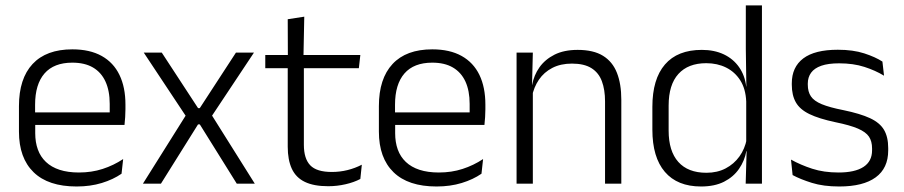

<svg xmlns="http://www.w3.org/2000/svg" viewBox="-20 -683 3360 714"><path d="M265 10.5Q159.5 10.5 105 -42.5Q50.5 -95.5 50.5 -193.5V-288.5Q50.5 -390.5 101.2 -445Q152 -499.5 249 -499.5Q314 -499.5 358 -475Q402 -450.5 424.2 -404.5Q446.5 -358.5 446.5 -294V-276.5Q446.5 -262 445.5 -247.5Q444.5 -233 443 -218.5H387Q388 -240.5 388 -260.2Q388 -280 388 -296.5Q388 -345.5 372.2 -379.8Q356.5 -414 325.8 -432Q295 -450 249 -450Q180.5 -450 145.5 -409.8Q110.5 -369.5 110.5 -293.5V-246L111 -238V-187.5Q111 -154 120.8 -127Q130.5 -100 150.8 -80.8Q171 -61.5 201.8 -51.5Q232.5 -41.5 273.5 -41.5Q321 -41.5 361.8 -54.8Q402.5 -68 438 -91.5L432 -37Q401 -15.5 358.5 -2.5Q316 10.5 265 10.5ZM82 -218.5V-265H429.5V-218.5Z M511.5 0 676 -262V-244L514.5 -487.5H581.5L716.5 -281H723L857.5 -487.5H924.5L763 -244.5V-262L927.5 0H860.5L723 -220.5H716.5L578.5 0Z M1200.5 9.5Q1147 9.5 1113.8 -6.5Q1080.5 -22.5 1065.2 -55.5Q1050 -88.5 1050 -137.5V-455.5H1110V-144.5Q1110 -93 1133.8 -68.2Q1157.5 -43.5 1214 -43.5Q1244 -43.5 1272.2 -50.5Q1300.5 -57.5 1325.5 -70.5L1320 -17.5Q1296.5 -5 1265 2.2Q1233.5 9.5 1200.5 9.5ZM966.5 -429.5V-478.5H1320L1314.5 -429.5ZM1050.5 -471.5 1050 -611.5 1111.5 -621 1108.5 -471.5Z M1603.5 10.5Q1498 10.5 1443.5 -42.5Q1389 -95.5 1389 -193.5V-288.5Q1389 -390.5 1439.8 -445Q1490.5 -499.5 1587.5 -499.5Q1652.5 -499.5 1696.5 -475Q1740.5 -450.5 1762.8 -404.5Q1785 -358.5 1785 -294V-276.5Q1785 -262 1784 -247.5Q1783 -233 1781.5 -218.5H1725.5Q1726.5 -240.5 1726.5 -260.2Q1726.5 -280 1726.5 -296.5Q1726.5 -345.5 1710.8 -379.8Q1695 -414 1664.2 -432Q1633.5 -450 1587.5 -450Q1519 -450 1484 -409.8Q1449 -369.5 1449 -293.5V-246L1449.5 -238V-187.5Q1449.5 -154 1459.2 -127Q1469 -100 1489.2 -80.8Q1509.5 -61.5 1540.2 -51.5Q1571 -41.5 1612 -41.5Q1659.5 -41.5 1700.2 -54.8Q1741 -68 1776.5 -91.5L1770.5 -37Q1739.5 -15.5 1697 -2.5Q1654.5 10.5 1603.5 10.5ZM1420.5 -218.5V-265H1768V-218.5Z M2230 0V-306Q2230 -349.5 2218.2 -381Q2206.5 -412.5 2179.5 -429.5Q2152.5 -446.5 2107 -446.5Q2065 -446.5 2034 -430.5Q2003 -414.5 1984 -386.5Q1965 -358.5 1958 -322.5L1945.5 -367.5H1959Q1965.5 -403.5 1986.2 -432.8Q2007 -462 2042.2 -479.8Q2077.5 -497.5 2128 -497.5Q2187 -497.5 2222.5 -475.5Q2258 -453.5 2274.2 -412.2Q2290.5 -371 2290.5 -312V0ZM1901 0V-487.5H1961.5L1958.5 -367L1961.5 -364V0Z M2587 10.5Q2499 10.5 2452.5 -43.8Q2406 -98 2406 -201V-285.5Q2406 -389 2452.8 -443.2Q2499.5 -497.5 2590 -497.5Q2636.5 -497.5 2671.8 -480.8Q2707 -464 2728.5 -433.2Q2750 -402.5 2755 -361H2775L2755 -305.5Q2753 -352.5 2733 -384Q2713 -415.5 2680.2 -431.8Q2647.5 -448 2606.5 -448Q2539 -448 2502.8 -408Q2466.5 -368 2466.5 -290.5V-197.5Q2466.5 -121 2502.5 -80.8Q2538.5 -40.5 2607 -40.5Q2647.5 -40.5 2678.5 -56.8Q2709.5 -73 2729.8 -101.2Q2750 -129.5 2757 -166L2773 -121H2755.5Q2749 -85 2728.2 -55Q2707.5 -25 2672.5 -7.2Q2637.5 10.5 2587 10.5ZM2753 0 2756.5 -122 2755 -142V-347.5L2755.5 -362L2753.5 -500.5V-663H2813.5V0Z M3101 10.5Q3042 10.5 2999 -3Q2956 -16.5 2927.5 -32L2921.5 -89.5Q2957.5 -69.5 3000.5 -55.5Q3043.5 -41.5 3098.5 -41.5Q3159 -41.5 3191 -62.2Q3223 -83 3223 -124V-131Q3223 -157.5 3211.5 -174.8Q3200 -192 3170.5 -204.8Q3141 -217.5 3087 -228.5Q3025.5 -241.5 2990 -258.8Q2954.5 -276 2939.5 -302.5Q2924.5 -329 2924.5 -368V-373Q2924.5 -433.5 2967.2 -465.8Q3010 -498 3095.5 -498Q3152.5 -498 3194 -484.5Q3235.5 -471 3261.5 -454L3267.5 -401.5Q3235.5 -421 3194.5 -434.2Q3153.5 -447.5 3100.5 -447.5Q3060 -447.5 3034.2 -438.5Q3008.5 -429.5 2996.2 -412.5Q2984 -395.5 2984 -372.5V-368Q2984 -342 2995.5 -324.8Q3007 -307.5 3036 -295.5Q3065 -283.5 3116 -273.5Q3179 -260.5 3215.5 -243.5Q3252 -226.5 3267.5 -200Q3283 -173.5 3283 -132.5V-123.5Q3283 -57.5 3236.5 -23.5Q3190 10.5 3101 10.5Z"/></svg>

Font: Anek Tamil Medium Light
Style: Regular
Weight: 300
Version: Version 1.003